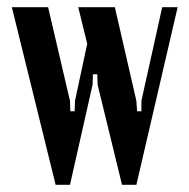

<svg xmlns="http://www.w3.org/2000/svg" viewBox="-20 -515 527 535"><path d="M13 -495H114L175 -234L176 -205H188L189 -234L223 -393L198 -495H300L360 -234L362 -205H374V-234L432 -495H475L360 0H320L252 -279L251 -308H239L238 -279L175 0H135Z"/></svg>

Font: Moniqa Paragraph
Style: Bold
Weight: 700
Designer: Rajesh Rajput
Foundry: Rajesh Rajput
Version: Version 1.000